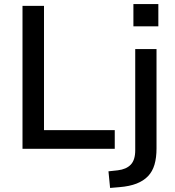

<svg xmlns="http://www.w3.org/2000/svg" viewBox="-20 -734 865 947"><path d="M91 0V-705H197V-92H546V0ZM638 -604V-714H761V-604ZM523 193 515 111 561 106Q603 101 625 78Q647 55 647 7V-492H752V-2Q752 44 742 78Q732 112 710 135Q688 158 653.5 171.5Q619 185 570 189Z"/></svg>

Font: NunitoSans_10ptSemiBold
Style: Regular
Weight: 600
Designer: Vernon Adams
Foundry: Vernon Adams
Version: Version 3.101;gftools[0.9.27]